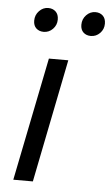

<svg xmlns="http://www.w3.org/2000/svg" viewBox="-51 -719 438 754"><g transform="rotate(5 168.0 -342.0)"><path d="M30.5 0 128.3 -486H204.8L107.6 0ZM98.5 -588.8Q80.6 -588.8 69.2 -599.4Q57.8 -610.1 57.8 -629.5Q57.8 -652 73 -667.8Q88.1 -683.7 108.9 -683.7Q126.8 -683.7 138.2 -672.8Q149.7 -661.9 149.7 -641.7Q149.7 -619.7 134.5 -604.2Q119.4 -588.8 98.5 -588.8ZM284.4 -588.8Q266.5 -588.8 255.1 -599.4Q243.7 -610.1 243.7 -629.5Q243.7 -652 258.8 -667.8Q274 -683.7 294.8 -683.7Q312.7 -683.7 324.1 -672.8Q335.5 -661.9 335.5 -641.7Q335.5 -619.7 320.4 -604.2Q305.2 -588.8 284.4 -588.8Z"/></g></svg>

Font: Source Sans 3
Style: Italic
Weight: 200
Italic angle: -11°
Designer: Paul D. Hunt
Foundry: Adobe
Version: Version 3.046;hotconv 1.0.118;makeotfexe 2.5.65603